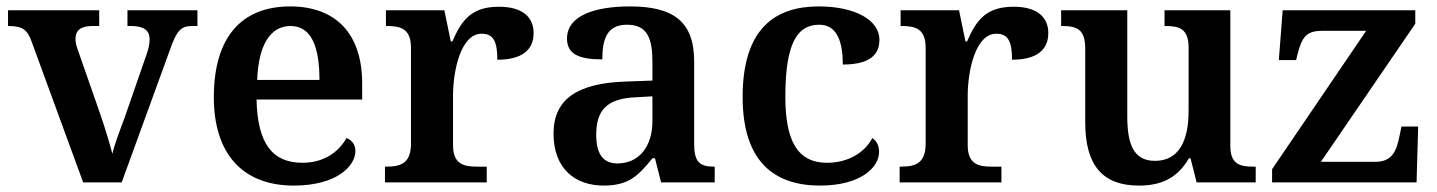

<svg xmlns="http://www.w3.org/2000/svg" viewBox="-20 -568 4477 598"><path d="M79 -437 239 0H359L509 -412C530 -473 544 -487 578 -487H595V-536H377V-487H389C428 -487 446 -473 446 -446C446 -432 443 -417 437 -400L368 -201C354 -164 336 -116 330 -89C321 -123 306 -174 290 -219L224 -408C219 -422 215 -434 215 -446C215 -474 232 -487 268 -487H289V-536H5V-487C49 -487 65 -477 79 -437Z M895 10C1029 10 1087 -51 1087 -98C1087 -119 1074 -133 1059 -138C1036 -96 990 -61 922 -61C829 -61 782 -120 779 -258H1108V-308C1108 -466 1023 -548 884 -548C732 -548 646 -452 646 -265C646 -91 734 10 895 10ZM975 -319H781C785 -428 822 -487 885 -487C950 -487 975 -422 975 -319Z M1179 0H1496V-49H1465C1424 -49 1391 -57 1391 -116V-270C1391 -347 1415 -463 1480 -463C1518 -463 1529 -437 1529 -382C1604 -382 1642 -411 1642 -465C1642 -514 1608 -547 1534 -547C1449 -547 1418 -506 1389 -439H1384L1364 -536H1182V-487H1185C1229 -487 1260 -478 1260 -419V-121C1260 -58 1227 -49 1182 -49H1179Z M1860 10C1939 10 1968 -21 2012 -75H2020L2039 0H2206V-49H2203C2158 -49 2142 -65 2142 -120V-377C2142 -503 2075 -548 1942 -548C1834 -548 1746 -520 1746 -448C1746 -400 1782 -383 1856 -383C1856 -449 1872 -491 1933 -491C1998 -491 2012 -446 2012 -374V-317L1929 -314C1778 -309 1704 -259 1704 -152C1704 -42 1772 10 1860 10ZM1903 -59C1858 -59 1837 -89 1837 -148C1837 -222 1867 -261 1960 -265L2012 -268V-191C2012 -110 1969 -59 1903 -59Z M2534 10C2660 10 2718 -46 2718 -95C2718 -113 2711 -129 2697 -138C2674 -94 2623 -61 2556 -61C2464 -61 2426 -129 2426 -267C2426 -441 2467 -491 2532 -491C2589 -491 2605 -434 2605 -367C2692 -367 2719 -400 2719 -444C2719 -507 2641 -548 2530 -548C2396 -548 2293 -481 2293 -266C2293 -64 2392 10 2534 10Z M2782 0H3099V-49H3068C3027 -49 2994 -57 2994 -116V-270C2994 -347 3018 -463 3083 -463C3121 -463 3132 -437 3132 -382C3207 -382 3245 -411 3245 -465C3245 -514 3211 -547 3137 -547C3052 -547 3021 -506 2992 -439H2987L2967 -536H2785V-487H2788C2832 -487 2863 -478 2863 -419V-121C2863 -58 2830 -49 2785 -49H2782Z M3527 10C3594 10 3646 -11 3683 -75H3688L3707 0H3891V-49H3884C3844 -49 3812 -55 3812 -113V-536H3607V-487H3610C3651 -487 3682 -480 3682 -420V-223C3682 -128 3651 -67 3577 -67C3510 -67 3491 -120 3491 -206V-536H3285V-487H3288C3335 -487 3360 -476 3360 -417V-187C3360 -52 3415 10 3527 10Z M3942 0H4392L4397 -174H4345L4339 -145C4329 -93 4313 -64 4263 -64H4094L4388 -494V-536H3975L3963 -381H4017L4021 -398C4035 -452 4048 -472 4098 -472H4235L3942 -41Z"/></svg>

Font: Noto Serif Ethiopic SemiBold
Style: Regular
Weight: 600
Designer: Monotype Design Team
Foundry: Monotype Imaging Inc.
Version: Version 2.102